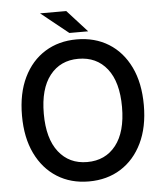

<svg xmlns="http://www.w3.org/2000/svg" viewBox="-58 -895 812 956"><g transform="rotate(-5 348.5 -417.5)"><path d="M348 10Q258 10 189.5 -33Q121 -76 82.5 -155.5Q44 -235 44 -345Q44 -456 82.5 -535.5Q121 -615 189.5 -657.5Q258 -700 348 -700Q439 -700 507.5 -657.5Q576 -615 614.5 -535.5Q653 -456 653 -345Q653 -235 614.5 -155.5Q576 -76 507.5 -33Q439 10 348 10ZM348 -87Q439 -87 491.5 -154Q544 -221 544 -345Q544 -470 491.5 -536.5Q439 -603 348 -603Q258 -603 205.5 -536.5Q153 -470 153 -345Q153 -221 205.5 -154Q258 -87 348 -87ZM315 -735 178 -845H309L409 -735Z"/></g></svg>

Font: Radio Canada Big
Style: Regular
Weight: 400
Designer: Étienne Aubert Bonn
Foundry: Coppers and Brasses
Version: Version 1.001